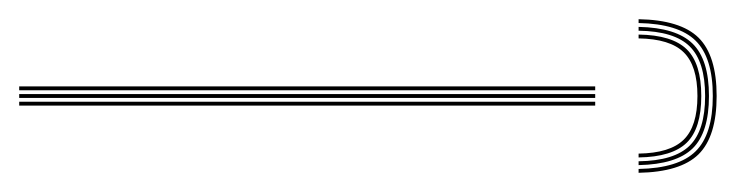

<svg xmlns="http://www.w3.org/2000/svg" viewBox="-313 -463 766 200"><g transform="rotate(90 70.0 -363.0)"><path d="M70 -726.5Q112.2 -726.5 130.8 -707.6Q149.2 -688.8 150 -645.2H146Q145.2 -686.8 127.6 -704.6Q110 -722.5 70 -722.5Q30 -722.5 12.4 -704.6Q-5.2 -686.8 -6 -645.2H-10Q-9.2 -688.8 9.2 -707.6Q27.8 -726.5 70 -726.5ZM70 -718.5Q108 -718.5 124.6 -701.5Q141.2 -684.5 142 -645.2H138Q137.5 -682.5 121.6 -698.5Q105.8 -714.5 70 -714.5Q34.2 -714.5 18.4 -698.5Q2.5 -682.5 2 -645.2H-2Q-1.2 -684.5 15.5 -701.5Q32.2 -718.5 70 -718.5ZM70 -710.5Q103.8 -710.5 118.6 -695.4Q133.5 -680.2 134 -645.2H130Q129.5 -678 115.5 -692.2Q101.5 -706.5 70 -706.5Q38.5 -706.5 24.5 -692.2Q10.5 -678 10 -645.2H6Q6.5 -680.2 21.4 -695.4Q36.2 -710.5 70 -710.5ZM76 0V-600H80V0ZM60 0V-600H64V0ZM68 0V-600H72V0Z"/></g></svg>

Font: Big Shoulders Inline Display Thin Thin
Style: Regular
Weight: 250
Version: Version 2.002